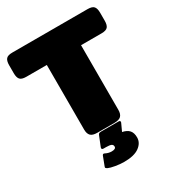

<svg xmlns="http://www.w3.org/2000/svg" viewBox="-218 -806 1065 1166"><g transform="rotate(-30 314.0 -222.5)"><path d="M194 -57V-510H50Q18 -510 6.5 -523.5Q-5 -537 -5 -567V-623Q-5 -653 6.5 -666.5Q18 -680 50 -680H578Q610 -680 621.5 -666.5Q633 -653 633 -623V-567Q633 -537 621.5 -523.5Q610 -510 578 -510H434V-57Q434 -28 420.5 -14Q407 0 373 0H254Q221 0 207.5 -14Q194 -28 194 -57ZM200 217Q191 212 189 209Q187 206 190 199L214 136Q217 129 223 129Q226 129 232 132Q252 142 273 142Q303 142 303 125Q303 112 292 107Q281 102 256 102H238Q230 102 227.5 97.5Q225 93 228 86L255 19Q258 11 262.5 8Q267 5 277 5H399Q411 5 411 13Q411 18 409 21L386 71Q419 78 434 95.5Q449 113 449 145Q449 183 413.5 209Q378 235 308 235Q279 235 247 229.5Q215 224 200 217Z"/></g></svg>

Font: Mitr
Style: Bold
Weight: 700
Designer: Thanarat Vachiruckul
Foundry: Cadson Demak
Version: Version 1.003